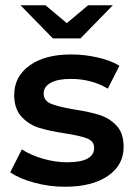

<svg xmlns="http://www.w3.org/2000/svg" viewBox="-20 -704 513 730"><path d="M19 -49 63 -136Q97 -114 143.5 -100.5Q190 -87 235 -87Q338 -87 338 -142Q338 -167 311.5 -177.5Q285 -188 227 -197Q167 -206 128.5 -218Q90 -230 62 -260Q34 -290 34 -343Q34 -413 92.5 -455Q151 -497 250 -497Q301 -497 351.5 -485.5Q402 -474 434 -454L390 -367Q328 -404 249 -404Q199 -404 172.5 -389Q146 -374 146 -349Q146 -321 174 -309.5Q202 -298 261 -288Q320 -279 358 -267Q396 -255 423 -226.5Q450 -198 450 -145Q450 -76 390 -35Q330 6 227 6Q167 6 110 -9.5Q53 -25 19 -49ZM409 -684 286 -558H181L58 -684H153L234 -616L315 -684Z"/></svg>

Font: Montserrat Ace
Style: Bold
Weight: 600
Designer: Julieta Ulanovsky
Foundry: Julieta Ulanovsky
Version: Version 1